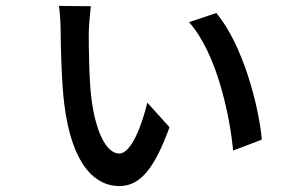

<svg xmlns="http://www.w3.org/2000/svg" viewBox="-20 -596 1040 649"><path d="M287 -575 179 -576C182 -563 185 -514 185 -494C185 -452 188 -317 197 -246C223 -33 305 33 383 33C454 33 502 -26 553 -166L478 -249C460 -174 424 -77 383 -77C339 -77 303 -152 289 -263C281 -325 280 -440 280 -484C280 -502 285 -560 287 -575ZM711 -552 619 -521C713 -416 757 -205 768 -87L865 -124C855 -239 800 -447 711 -552Z"/></svg>

Font: Noto Sans JP Medium
Style: Regular
Weight: 500
Designer: Ryoko NISHIZUKA 西塚涼子 (kana, bopomofo & ideographs); Paul D. Hunt (Latin, Greek & Cyrillic); Sandoll Communications 산돌커뮤니
Foundry: Adobe
Version: Version 2.004;hotconv 1.0.118;makeotfexe 2.5.65603